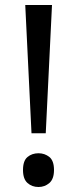

<svg xmlns="http://www.w3.org/2000/svg" viewBox="-20 -734 309 768"><path d="M163 -201H106L81 -714H188ZM72 -54Q72 -91 90 -106Q108 -121 134 -121Q159 -121 177.5 -106Q196 -91 196 -54Q196 -18 177.5 -2Q159 14 134 14Q108 14 90 -2Q72 -18 72 -54Z"/></svg>

Font: Noto Sans Sogdian
Style: Regular
Weight: 400
Designer: Monotype Design Team
Foundry: Monotype Imaging Inc.
Version: Version 2.002; ttfautohint (v1.8.4.7-5d5b)